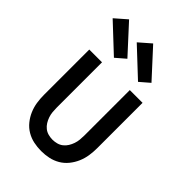

<svg xmlns="http://www.w3.org/2000/svg" viewBox="-229 -859 958 958"><g transform="rotate(45 250.0 -379.5)"><path d="M250 8Q223 8 197 2.5Q171 -3 148 -16.5Q125 -30 108 -51Q91 -72 80.5 -96.5Q70 -121 66 -147Q62 -173 62 -200V-520H152V-200Q152 -185 153.5 -169.5Q155 -154 160 -139.5Q165 -125 173 -112Q181 -99 193 -89.5Q205 -80 220 -76Q235 -72 250 -72Q265 -72 280 -76Q295 -80 307 -89.5Q319 -99 327 -112Q335 -125 340 -139.5Q345 -154 346.5 -169.5Q348 -185 348 -200V-520H438V-200Q438 -173 434 -147Q430 -121 419.5 -96.5Q409 -72 392 -51Q375 -30 352 -16.5Q329 -3 303 2.5Q277 8 250 8ZM348 -578 204 -713 266 -767 399 -622ZM178 -578 34 -713 96 -767 229 -622Z"/></g></svg>

Font: Iosevka Bendy Medium
Style: Regular
Weight: 500
Monospace: yes
Designer: Belleve Invis
Foundry: Belleve Invis
Version: Version 30.1.2